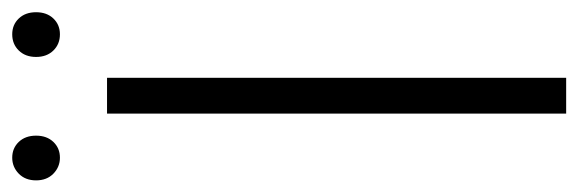

<svg xmlns="http://www.w3.org/2000/svg" viewBox="-376 -626 969 322"><g transform="rotate(-90 109.0 -464.5)"><path d="M80 0V-770H140V0ZM6 -849Q-9.5 -849 -20.8 -860Q-32 -871 -32 -889Q-32 -907 -20.8 -918Q-9.5 -929 6 -929Q22 -929 32.5 -918Q43 -907 43 -889Q43 -871 32.5 -860Q22 -849 6 -849ZM213 -849Q196.5 -849 185.8 -860Q175 -871 175 -889Q175 -907 185.8 -918Q196.5 -929 213 -929Q229 -929 239.5 -918Q250 -907 250 -889Q250 -871 239.5 -860Q229 -849 213 -849Z"/></g></svg>

Font: Junction Light
Style: Regular
Weight: 300
Designer: Caroline Hadilaksono
Foundry: Caroline Hadilaksono, Tyler Finck, The League of Moveable Type
Version: Version 2.000; ttfautohint (v1.8.3)